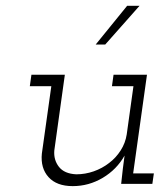

<svg xmlns="http://www.w3.org/2000/svg" viewBox="-20 -632 578 660"><path d="M396.5 0H503.7L508.9 -35.9H437.7L485.2 -375H370.3L364.8 -335.6H438.7L415.6 -169.9Q411 -140.2 394.8 -114.9Q378.7 -89.5 355 -71.7Q331.4 -53.3 302.1 -43Q272.9 -32.8 242 -32.8Q201 -34.8 182.5 -58.6Q164 -82.3 166.7 -114.8L202.9 -375H88L82.5 -335.6H156.4L123.9 -104.2Q118.9 -54.2 146.8 -23.2Q174.7 7.8 230 7.8Q285.2 7.8 333.2 -20.7Q381.2 -49.2 408.2 -97.2L402.3 -52.2ZM309 -479H341.8Q375.5 -516.3 400.7 -545.5Q426 -574.7 459.6 -612H417Q390 -579 363 -545.5Q336 -512 309 -479Z"/></svg>

Font: Josefin Slab Thin
Style: Italic
Weight: 100
Italic angle: -12°
Designer: Santiago Orozco
Foundry: Typemade
Version: Version 2.000